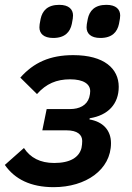

<svg xmlns="http://www.w3.org/2000/svg" viewBox="-27 -762 544 794"><path d="M193 -605C242 -605 263 -630 270 -663C274 -682 275 -691 275 -698C275 -723 258 -742 218 -742C169 -742 148 -717 141 -684C137 -665 136 -656 136 -649C136 -624 153 -605 193 -605ZM388 -605C437 -605 458 -630 465 -663C469 -682 470 -691 470 -698C470 -723 453 -742 413 -742C364 -742 343 -717 336 -684C332 -665 331 -656 331 -649C331 -624 348 -605 388 -605ZM195 12C328 12 432 -60 432 -170C432 -224 398 -259 343 -268L344 -273C420 -285 464 -332 464 -403C464 -478 404 -534 276 -534C179 -534 112 -503 57 -441L126 -373C164 -416 207 -434 263 -434C319 -434 346 -414 346 -385C346 -379 345 -369 342 -359C332 -326 301 -311 263 -311H166L148 -223H248C293 -223 313 -205 313 -179C313 -171 312 -159 310 -150C300 -111 263 -88 197 -88C139 -88 98 -110 72 -150L-7 -80C34 -21 100 12 195 12Z"/></svg>

Font: Braiins Sans SemiBold
Style: Italic
Weight: 600
Italic angle: -11.31°
Designer: Mike Abbink, Paul van der Laan, Pieter van Rosmalen, Jiri Chlebus, Lubos Buracinsky
Foundry: Bold Monday, Sudetype
Version: Version 1.000;hotconv 1.0.109;makeotfexe 2.5.65596